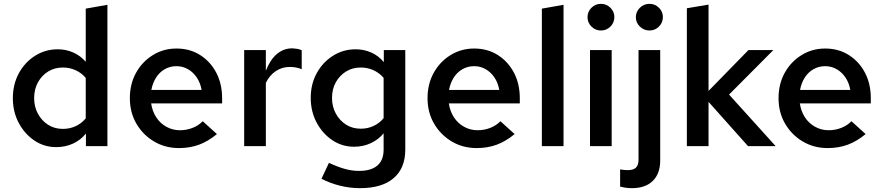

<svg xmlns="http://www.w3.org/2000/svg" viewBox="-20 -762 4605 1001"><path d="M273 5Q210 5 159 -29.5Q108 -64 77.5 -121.5Q47 -179 47 -250Q47 -322 78 -379.5Q109 -437 162.5 -471Q216 -505 281 -505Q324 -505 361.5 -488.5Q399 -472 427 -440V-717L540 -737V0H428V-66Q401 -32 361 -13.5Q321 5 273 5ZM308 -90Q344 -90 375 -104.5Q406 -119 427 -145V-356Q405 -382 374 -396Q343 -410 308 -410Q265 -410 231.5 -389.5Q198 -369 178 -333Q158 -297 158 -250Q158 -205 178 -168.5Q198 -132 231.5 -111Q265 -90 308 -90Z M913 10Q841 10 783 -24.5Q725 -59 691 -117.5Q657 -176 657 -250Q657 -324 689 -382Q721 -440 776.5 -474.5Q832 -509 900 -509Q970 -509 1023.5 -475Q1077 -441 1107.5 -383Q1138 -325 1138 -250V-223H768Q774 -182 794.5 -150.5Q815 -119 847.5 -101Q880 -83 918 -83Q953 -83 984.5 -95.5Q1016 -108 1037 -130L1111 -63Q1065 -25 1017.5 -7.5Q970 10 913 10ZM769 -293H1031Q1025 -329 1006.5 -357Q988 -385 960.5 -401Q933 -417 900 -417Q867 -417 839.5 -401.5Q812 -386 794 -358Q776 -330 769 -293Z M1253 0V-501H1366V-393Q1388 -450 1423 -480Q1458 -510 1504 -510Q1518 -509 1529 -507.5Q1540 -506 1553 -500V-401Q1540 -407 1523.5 -410Q1507 -413 1491 -413Q1450 -413 1417.5 -391Q1385 -369 1366 -330V0Z M1857 219Q1804 219 1752 206Q1700 193 1656 170L1695 87Q1740 108 1777.5 118.5Q1815 129 1852 129Q1915 129 1947.5 101Q1980 73 1980 18V-67Q1953 -34 1913 -15.5Q1873 3 1826 3Q1763 3 1712 -31.5Q1661 -66 1630.5 -123.5Q1600 -181 1600 -252Q1600 -323 1631 -380Q1662 -437 1715.5 -471Q1769 -505 1834 -505Q1878 -505 1916 -488Q1954 -471 1981 -438V-501H2093V18Q2093 115 2032 167Q1971 219 1857 219ZM1861 -91Q1897 -91 1928 -105.5Q1959 -120 1980 -146V-356Q1958 -382 1927 -396Q1896 -410 1861 -410Q1818 -410 1784.5 -389.5Q1751 -369 1731 -333.5Q1711 -298 1711 -251Q1711 -206 1731 -169.5Q1751 -133 1784.5 -112Q1818 -91 1861 -91Z M2465 10Q2393 10 2335 -24.5Q2277 -59 2243 -117.5Q2209 -176 2209 -250Q2209 -324 2241 -382Q2273 -440 2328.5 -474.5Q2384 -509 2452 -509Q2522 -509 2575.5 -475Q2629 -441 2659.5 -383Q2690 -325 2690 -250V-223H2320Q2326 -182 2346.5 -150.5Q2367 -119 2399.5 -101Q2432 -83 2470 -83Q2505 -83 2536.5 -95.5Q2568 -108 2589 -130L2663 -63Q2617 -25 2569.5 -7.5Q2522 10 2465 10ZM2321 -293H2583Q2577 -329 2558.5 -357Q2540 -385 2512.5 -401Q2485 -417 2452 -417Q2419 -417 2391.5 -401.5Q2364 -386 2346 -358Q2328 -330 2321 -293Z M2805 0V-717L2918 -737V0Z M3056 0V-501H3169V0ZM3113 -603Q3084 -603 3063.5 -623.5Q3043 -644 3043 -672Q3043 -701 3063.5 -721.5Q3084 -742 3113 -742Q3142 -742 3162.5 -721.5Q3183 -701 3183 -673Q3183 -644 3162.5 -623.5Q3142 -603 3113 -603Z M3366 -603Q3337 -603 3316 -623.5Q3295 -644 3295 -672Q3295 -701 3316 -721.5Q3337 -742 3366 -742Q3395 -742 3415.5 -721.5Q3436 -701 3436 -673Q3436 -644 3415.5 -623.5Q3395 -603 3366 -603ZM3274 219Q3257 219 3240.5 216.5Q3224 214 3213 211V121Q3223 123 3232 124Q3241 125 3253 125Q3282 125 3295.5 112Q3309 99 3309 70V-501H3422V75Q3422 143 3383.5 181Q3345 219 3274 219Z M3561 0V-719L3674 -738V-288L3882 -501H4012L3781 -269L4024 0H3880L3674 -231V0Z M4295 10Q4223 10 4165 -24.5Q4107 -59 4073 -117.5Q4039 -176 4039 -250Q4039 -324 4071 -382Q4103 -440 4158.5 -474.5Q4214 -509 4282 -509Q4352 -509 4405.5 -475Q4459 -441 4489.5 -383Q4520 -325 4520 -250V-223H4150Q4156 -182 4176.5 -150.5Q4197 -119 4229.5 -101Q4262 -83 4300 -83Q4335 -83 4366.5 -95.5Q4398 -108 4419 -130L4493 -63Q4447 -25 4399.5 -7.5Q4352 10 4295 10ZM4151 -293H4413Q4407 -329 4388.5 -357Q4370 -385 4342.5 -401Q4315 -417 4282 -417Q4249 -417 4221.5 -401.5Q4194 -386 4176 -358Q4158 -330 4151 -293Z"/></svg>

Font: Red Hat Text Medium
Style: Regular
Weight: 500
Designer: Pentagram, MCKL
Foundry: Pentagram, MCKL
Version: Version 1.023